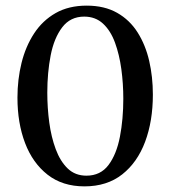

<svg xmlns="http://www.w3.org/2000/svg" viewBox="-20 -650 603 682"><path d="M523 -314Q523 -220 495.5 -146.5Q468 -73 414 -30.5Q360 12 280 12Q202 12 149 -29.5Q96 -71 69 -142Q42 -213 42 -303Q42 -368 56.5 -426.5Q71 -485 101 -531Q131 -577 177.5 -603.5Q224 -630 288 -630Q351 -630 396 -604.5Q441 -579 469 -534.5Q497 -490 510 -433.5Q523 -377 523 -314ZM279 -591Q230 -591 201 -553Q172 -515 160 -453.5Q148 -392 148 -321Q148 -267 155 -215Q162 -163 178 -120Q194 -77 220.5 -51.5Q247 -26 287 -26Q337 -26 365.5 -64Q394 -102 406 -164.5Q418 -227 418 -299Q418 -353 411 -404.5Q404 -456 388.5 -498.5Q373 -541 346 -566Q319 -591 279 -591Z"/></svg>

Font: Tiro Devanagari Sanskrit
Style: Regular
Weight: 400
Designer: Devanagari: John Hudson & Fiona Ross. Latin: John Hudson.
Foundry: Tiro Typeworks Ltd.
Version: Version 1.52